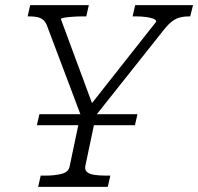

<svg xmlns="http://www.w3.org/2000/svg" viewBox="-20 -730 774 750"><path d="M134 -284H517L507 -241H124ZM129 0 139 -44H157Q194 -44 221 -51Q248 -58 252 -80L298 -299L300 -268L165 -626Q159 -643 149.5 -651.5Q140 -660 126.5 -663Q113 -666 94 -666H88L98 -710H327L317 -666H303Q282 -666 262.5 -664.5Q243 -663 231 -661Q219 -659 218 -655L348 -304L317 -299L590 -645Q591 -652 580 -656.5Q569 -661 550.5 -663.5Q532 -666 511 -666H498L508 -710H734L723 -666H717Q699 -666 683.5 -662Q668 -658 653.5 -647.5Q639 -637 622 -616L344 -266L359 -299L313 -80Q311 -66 320 -58Q329 -50 348.5 -47Q368 -44 393 -44H411L401 0Z"/></svg>

Font: Roboto Serif ExtraLight
Style: Italic
Weight: 250
Italic angle: -10°
Designer: Greg Gazdowicz
Foundry: Commercial Type
Version: Version 1.008